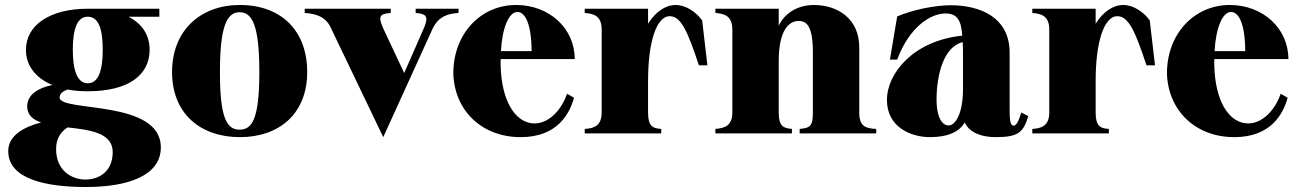

<svg xmlns="http://www.w3.org/2000/svg" viewBox="-20 -535 5214 770"><path d="M332 -169C497 -169 580 -235 580 -335C580 -393 552 -439 495 -468H619V-500H333H332C181 -500 84 -435 84 -335C84 -272 123 -222 190 -194C140 -184 90 -160 89 -109C89 -75 111 -55 145 -44C76 -26 13 8 13 71C13 184 166 215 325 215C488 215 625 172 625 56C625 -138 219 -84 219 -144C219 -160 234 -170 251 -176C276 -171 303 -169 332 -169ZM332 -201C290 -201 272 -253 272 -335C272 -420 290 -468 332 -468C375 -468 392 -420 392 -335C392 -253 375 -201 332 -201ZM205 63C205 21 223 -6 251 -24C340 -14 432 -3 432 75C432 153 377 185 323 185C267 185 205 149 205 63Z M942 15C1101 15 1212 -80 1212 -246C1212 -412 1108 -515 942 -515C783 -515 670 -412 670 -246C670 -80 783 15 942 15ZM941 -15C890 -15 862 -60 862 -246C862 -430 890 -486 941 -486C992 -486 1020 -432 1020 -246C1020 -60 992 -15 941 -15Z M1819 -483V-500H1647V-483C1687 -480 1700 -471 1682 -427L1601 -242L1516 -423C1494 -472 1506 -480 1547 -483V-500H1202V-483C1244 -480 1285 -470 1306 -425L1517 15L1715 -420C1740 -471 1777 -480 1819 -483Z M2068 15C2217 15 2265 -81 2282 -143L2254 -159C2230 -89 2178 -40 2124 -40C2055 -40 1999 -113 1989 -246C1988 -264 1987 -281 1988 -298H2285C2285 -421 2183 -515 2050 -515C1907 -515 1798 -399 1798 -241C1802 -92 1912 15 2068 15ZM1989 -330C1994 -424 2021 -487 2055 -487C2082 -487 2111 -450 2112 -330Z M2579 -84V-211C2579 -365 2612 -470 2666 -470C2713 -470 2739 -404 2783 -273H2817L2796 -453C2772 -487 2730 -515 2690 -515C2649 -515 2609 -488 2579 -440V-500H2325V-483C2361 -480 2393 -472 2393 -416V-84C2393 -29 2360 -20 2325 -18V0H2632V-18C2597 -20 2579 -29 2579 -84Z M3426 -84V-345C3426 -462 3337 -515 3244 -515C3186 -515 3130 -488 3103 -432V-500H2849V-483C2885 -480 2917 -472 2917 -416V-84C2917 -29 2884 -21 2849 -18V0H3156V-18C3121 -21 3103 -29 3103 -84V-290C3103 -409 3141 -451 3183 -451C3215 -451 3240 -431 3240 -324V-84C3240 -30 3230 -22 3187 -18V0H3494V-18C3450 -20 3426 -29 3426 -84Z M3710 15C3781 15 3827 -6 3849 -44C3867 -4 3914 15 3974 15C4066 15 4084 -6 4104 -69L4076 -84C4065 -49 4056 -31 4045 -31C4031 -32 4029 -54 4029 -101V-324C4029 -466 3910 -514 3793 -514C3728 -514 3638 -495 3578 -469L3549 -296H3578C3628 -429 3713 -481 3772 -481C3819 -481 3835 -453 3839 -392C3643 -372 3537 -241 3537 -134C3537 -25 3633 15 3710 15ZM3784 -32C3762 -32 3736 -57 3736 -137C3736 -233 3764 -348 3841 -366C3842 -346 3842 -319 3842 -296V-179C3842 -74 3809 -31 3784 -32Z M4374 -84V-211C4374 -365 4407 -470 4461 -470C4508 -470 4534 -404 4578 -273H4612L4591 -453C4567 -487 4525 -515 4485 -515C4444 -515 4404 -488 4374 -440V-500H4120V-483C4156 -480 4188 -472 4188 -416V-84C4188 -29 4155 -20 4120 -18V0H4427V-18C4392 -20 4374 -29 4374 -84Z M4930 15C5079 15 5127 -81 5144 -143L5116 -159C5092 -89 5040 -40 4986 -40C4917 -40 4861 -113 4851 -246C4850 -264 4849 -281 4850 -298H5147C5147 -421 5045 -515 4912 -515C4769 -515 4660 -399 4660 -241C4664 -92 4774 15 4930 15ZM4851 -330C4856 -424 4883 -487 4917 -487C4944 -487 4973 -450 4974 -330Z"/></svg>

Font: Sprat Condesed
Style: Bold
Weight: 700
Width: 3
Designer: Ethan Nakache
Foundry: Collletttivo
Version: Version 2.000;Glyphs 3.2 (3217)